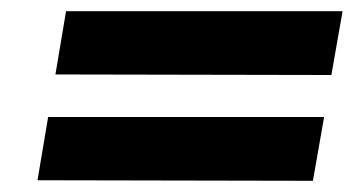

<svg xmlns="http://www.w3.org/2000/svg" viewBox="-20 -424 644 343"><path d="M47 -102 539 -101 559 -215H66ZM79 -291 572 -290 592 -404H98Z"/></svg>

Font: Jost SemiBold
Style: Italic
Weight: 600
Italic angle: -5°
Version: Version 3.710